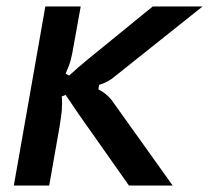

<svg xmlns="http://www.w3.org/2000/svg" viewBox="-20 -577 650 597"><path d="M23 0 121 -557H231L209 -435Q205 -410 200 -391Q195 -372 184 -348L195 -342Q223 -368 255 -394L455 -557H610L339 -341Q318 -322 288 -313L286 -299Q309 -288 327 -266L517 0H381L224 -223L184 -282L172 -277Q173 -269 173 -256Q173 -233 169.5 -211.5Q166 -190 165 -182L133 0Z"/></svg>

Font: Open Sauce Sans Medium Italic
Style: Regular
Weight: 500
Italic angle: -10°
Designer: Alfredo Marco Pradil
Foundry: Creative Sauce Fz LLC
Version: Version 1.477